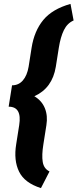

<svg xmlns="http://www.w3.org/2000/svg" viewBox="-20 -800 402 996"><path d="M192.4 175.8Q107.4 148.9 78.9 90.3Q50.3 31.7 64 -51.8L79.6 -150.9Q94.7 -246.6 24.9 -246.6L42.5 -357.4Q76.7 -357.4 98.6 -382.8Q120.6 -408.2 128.4 -453.6L144 -552.7Q157.7 -639.2 204.3 -696Q251 -752.9 345.7 -779.8L361.8 -693.8Q329.1 -679.7 311.5 -643.8Q293.9 -607.9 285.2 -552.7L269.5 -453.6Q251.5 -342.8 158.2 -300.8Q197.3 -277.3 212.9 -238.3Q228.5 -199.2 220.7 -150.9L205.1 -51.8Q195.8 5.4 201.7 40.3Q207.5 75.2 236.8 89.4Z"/></svg>

Font: Roboto-BlackItalic
Style: Italic
Weight: 900
Italic angle: -12°
Designer: Google
Version: Version 1.100141; 2013